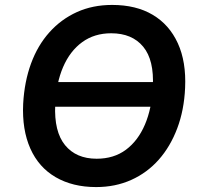

<svg xmlns="http://www.w3.org/2000/svg" viewBox="-20 -749 811 779"><path d="M143 -316 157 -416H667L652 -316ZM370 10Q275 10 206 -30Q137 -70 103 -146.5Q69 -223 74 -328Q79 -418 106 -491.5Q133 -565 180.5 -618Q228 -671 292 -700Q356 -729 435 -729Q532 -729 599.5 -689Q667 -649 701.5 -573.5Q736 -498 731 -392Q727 -302 699 -228Q671 -154 624 -101Q577 -48 512.5 -19Q448 10 370 10ZM372 -105Q442 -105 491 -141.5Q540 -178 568 -243.5Q596 -309 600 -396Q606 -505 561 -559.5Q516 -614 431 -614Q363 -614 313.5 -578Q264 -542 236 -477Q208 -412 204 -324Q199 -215 244 -160Q289 -105 372 -105Z"/></svg>

Font: Nunitoga
Style: Bold Italic
Weight: 700
Italic angle: -9°
Designer: Vernon Adams
Foundry: Vernon Adams
Version: Version 1.0